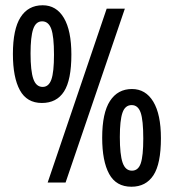

<svg xmlns="http://www.w3.org/2000/svg" viewBox="-20 -693 660 729"><path d="M139 -302Q82 -302 55.5 -350.5Q29 -399 29 -488Q29 -582 58 -627.5Q87 -673 142 -673Q194 -673 222.5 -625Q251 -577 251 -486Q251 -389 223 -345.5Q195 -302 139 -302ZM161 0 385 -660H454L229 0ZM142 -363Q165 -363 175 -391Q185 -419 185 -485Q185 -555 174.5 -583.5Q164 -612 140 -612Q116 -612 106 -582.5Q96 -553 96 -490Q96 -424 106.5 -393.5Q117 -363 142 -363ZM479 16Q421 16 394.5 -32.5Q368 -81 368 -170Q368 -264 397.5 -309.5Q427 -355 481 -355Q533 -355 562 -307Q591 -259 591 -168Q591 -71 562.5 -27.5Q534 16 479 16ZM481 -45Q505 -45 514.5 -73Q524 -101 524 -167Q524 -237 514 -265.5Q504 -294 480 -294Q455 -294 445 -265Q435 -236 435 -173Q435 -106 445.5 -75.5Q456 -45 481 -45Z"/></svg>

Font: Bricolage Grotesque 12pt Condensed Light
Style: Regular
Weight: 300
Width: 3
Designer: Mathieu Triay
Foundry: Atelier Triay
Version: Version 1.001; ttfautohint (v1.8.4.7-5d5b);gftools[0.9.33.de